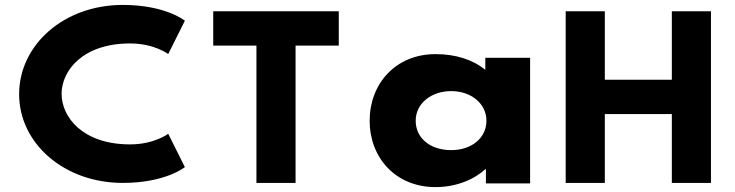

<svg xmlns="http://www.w3.org/2000/svg" viewBox="-20 -749 3000 784"><path d="M511.2 -159.4C316.8 -159.4 231.5 -271.6 231.5 -365.9C231.5 -459.4 316.8 -571.6 511.2 -571.6C610 -571.6 666.9 -528.3 666.9 -528.3L734.9 -664.3C734.9 -664.3 656.7 -728.9 481.4 -728.9C240.7 -728.9 58.1 -565.7 58.1 -364.2C58.1 -163.6 241.8 -2.1 481.4 -2.1C656.7 -2.1 734.9 -66.7 734.9 -66.7L666.9 -202.7C666.9 -202.7 610 -159.4 511.2 -159.4Z M850.7 -562.9H1027.1V-1.9H1186.9V-562.9H1363.3V-703.1H850.7Z M1489.4 -256C1489.4 -106 1594.4 15 1758.4 15C1843.1 15 1915.7 -16 1961.7 -58H1964.1V0H2144.6V-513H1961.7V-464C1910.9 -505 1841.9 -528 1758.4 -528C1594.4 -528 1489.4 -406 1489.4 -256ZM1677.4 -256C1677.4 -327 1741.5 -377 1822.6 -377C1902.4 -377 1966.3 -327 1966.3 -256C1966.3 -186 1906.1 -136 1822.6 -136C1735.4 -136 1677.4 -186 1677.4 -256Z M2449.7 -283.2H2723.3V-1.9H2883.1V-703.1H2723.3V-423.5H2449.7V-703.1H2289.9V-1.9H2449.7Z"/></svg>

Font: Hussar
Style: BdSuprExt
Weight: 700
Foundry: Cannot Into Space Fonts
Version: Version 2.00